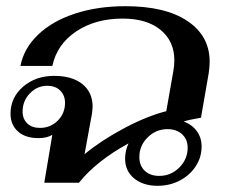

<svg xmlns="http://www.w3.org/2000/svg" viewBox="-20 -590 741 620"><path d="M629 -210 593 -203Q578 -199 573 -198Q601 -187 616 -166Q631 -145 631 -117Q631 -82 612 -53Q593 -24 560.5 -7Q528 10 489 10Q442 10 413 -14Q384 -38 384 -78Q384 -103 395 -127Q291 -70 235 0H123L149 -155Q133 -144 104 -144Q62 -144 38 -165.5Q14 -187 14 -223Q14 -275 54.5 -310Q95 -345 155 -345Q213 -345 246 -318.5Q279 -292 279 -246Q279 -239 277 -223L253 -92Q306 -136 380 -175.5Q454 -215 517 -231L540 -362Q543 -379 543 -395Q543 -457 498.5 -493.5Q454 -530 376 -530Q288 -530 226 -488.5Q164 -447 149 -377H46Q57 -434 103 -478Q149 -522 222 -546Q295 -570 385 -570Q514 -570 585.5 -522Q657 -474 657 -391Q657 -374 654 -354ZM190 -258Q190 -282 174.5 -297.5Q159 -313 133 -313Q100 -313 76.5 -288.5Q53 -264 53 -230Q53 -206 68 -191.5Q83 -177 109 -177Q143 -177 166.5 -200.5Q190 -224 190 -258ZM586 -113Q586 -140 568 -156.5Q550 -173 521 -173Q484 -173 457 -146.5Q430 -120 430 -83Q430 -55 447.5 -38.5Q465 -22 494 -22Q532 -22 559 -49Q586 -76 586 -113Z"/></svg>

Font: Fahkwang Medium
Style: Italic
Weight: 500
Italic angle: -10°
Version: Version 1.000; ttfautohint (v1.6)